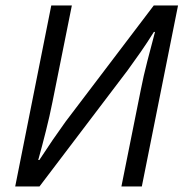

<svg xmlns="http://www.w3.org/2000/svg" viewBox="-20 -676 671 696"><path d="M35.1 0 165.9 -656.3H240.5L170.4 -307.3Q160.2 -255.8 146.3 -200.8Q132.5 -145.8 118.6 -96H122.6Q148.2 -135.3 170.8 -168.3Q193.3 -201.2 217.7 -235L537.5 -656.3H625.4L494.1 0H420.1L490.1 -349Q500.3 -401.6 514.3 -455.2Q528.2 -508.8 541.9 -560.3H537.9Q512.9 -520.4 490.4 -488.1Q467.8 -455.8 442.8 -421.3L123.1 0Z"/></svg>

Font: Source Sans 3 VF
Style: Italic
Weight: 200
Italic angle: -11°
Designer: Paul D. Hunt
Foundry: Adobe Systems Incorporated
Version: Version 3.042;hotconv 1.0.118;makeotfexe 2.5.65603